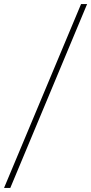

<svg xmlns="http://www.w3.org/2000/svg" viewBox="-20 -822 452 952"><path d="M0 110 382 -802H412L31 110Z"/></svg>

Font: Literata 72pt Black
Style: Regular
Weight: 900
Designer: Latin by Veronika Burian and Jose Scaglione. Greek by Irene Vlachou. Cyrillic by Vera Evstafieva.
Foundry: TypeTogether
Version: Version 3.002